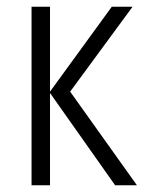

<svg xmlns="http://www.w3.org/2000/svg" viewBox="-20 -552 435 572"><path d="M313 -532 129 -279V-532H74V0H129V-275L323 0H388L189 -279L375 -532Z"/></svg>

Font: Noto Sans Display SemiCondensed Light
Style: Regular
Weight: 300
Width: 4
Designer: Monotype Design Team
Foundry: Monotype Imaging Inc.
Version: Version 1.900